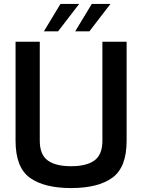

<svg xmlns="http://www.w3.org/2000/svg" viewBox="-20 -950 722 975"><path d="M59 -235V-738H182V-235Q182 -165 222 -135.5Q262 -106 341 -106Q420 -106 460 -135.5Q500 -165 500 -235V-738H623V-235Q623 -100 550.5 -47.5Q478 5 341 5Q204 5 131.5 -47.5Q59 -100 59 -235ZM287 -930H382L275 -791H203ZM446 -930H541L434 -791H362Z"/></svg>

Font: Exo SemiBold
Style: Regular
Weight: 600
Designer: Natanael Gama
Foundry: Natanael Gama
Version: Version 1.500